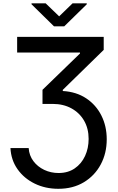

<svg xmlns="http://www.w3.org/2000/svg" viewBox="-20 -953 723 1175"><path d="M44 -46.9H155.5Q158.4 -1.8 184.1 32.7Q209.9 67.1 250.5 86.5Q291.2 105.8 338.4 105.8Q396 105.8 437.1 77.6Q478.3 49.4 500.4 1.8Q522.4 -45.8 522.4 -103Q522.4 -166.5 494.5 -214.7Q466.6 -262.8 416.9 -290Q367.2 -317.1 302.2 -317.1H240.1V-403.4L469.5 -625.7V-631.4H84.9V-727.3H614.7V-647.7L364.3 -403.1V-396Q447.1 -391.3 507.5 -351.2Q567.8 -311.1 600.5 -245.9Q633.2 -180.8 633.2 -100.5Q633.2 -14.9 596.4 53.6Q559.7 122.2 493.1 162.3Q426.5 202.4 337 202.4Q257.5 202.4 192.3 170.6Q127.1 138.8 87.4 82.6Q47.6 26.3 44 -46.9ZM259.6 -932.5 342 -853 424 -932.5H511V-926.8L373.2 -791.9H310.4L172.9 -926.8V-932.5Z"/></svg>

Font: Inter UI Medium
Style: Regular
Weight: 500
Designer: Rasmus Andersson
Foundry: rsms
Version: 3.2;8d6f07862